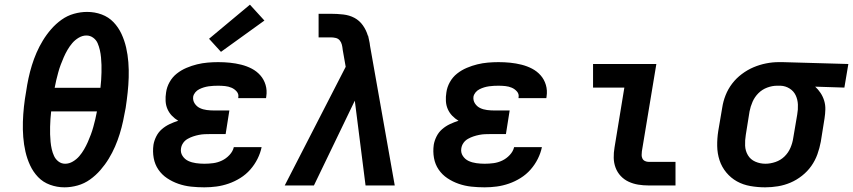

<svg xmlns="http://www.w3.org/2000/svg" viewBox="-20 -794 3652 822"><path d="M256 8Q224 8 194 -3Q164 -14 143 -36Q122 -58 109 -86Q96 -114 89 -144.5Q82 -175 79.5 -207.5Q77 -240 78 -272.5Q79 -305 82.5 -337.5Q86 -370 92 -403Q96 -431 102 -459Q108 -487 116.5 -514.5Q125 -542 136.5 -568.5Q148 -595 163.5 -620.5Q179 -646 199 -669Q219 -692 243.5 -709.5Q268 -727 296.5 -735Q325 -743 353 -743Q386 -743 415.5 -732Q445 -721 466 -699Q487 -677 500 -649Q513 -621 520 -590.5Q527 -560 529.5 -527.5Q532 -495 531 -462.5Q530 -430 526.5 -397.5Q523 -365 518 -332Q513 -304 507 -276Q501 -248 492.5 -220.5Q484 -193 472.5 -166.5Q461 -140 445.5 -114.5Q430 -89 410 -66Q390 -43 365.5 -25.5Q341 -8 312.5 0Q284 8 256 8ZM410 -418Q412 -434 413 -450.5Q414 -467 414.5 -483.5Q415 -500 414.5 -516Q414 -532 412.5 -548Q411 -564 407.5 -579.5Q404 -595 398 -609Q392 -623 379 -632.5Q366 -642 350 -642Q333 -642 317 -632.5Q301 -623 289.5 -609.5Q278 -596 269 -580.5Q260 -565 253 -549Q246 -533 240 -517Q234 -501 229.5 -484.5Q225 -468 221 -451.5Q217 -435 214 -418ZM259 -93Q276 -93 292 -102.5Q308 -112 319.5 -125.5Q331 -139 340 -154.5Q349 -170 356 -186Q363 -202 369 -218Q375 -234 379.5 -250.5Q384 -267 388 -283.5Q392 -300 395 -317H199Q197 -301 196 -284.5Q195 -268 194.5 -251.5Q194 -235 194.5 -219Q195 -203 196.5 -187Q198 -171 201.5 -155.5Q205 -140 211.5 -126Q218 -112 230.5 -102.5Q243 -93 259 -93Z M855 8Q826 8 798 5Q770 2 744 -7Q718 -16 695.5 -31Q673 -46 658 -68Q643 -90 638 -117.5Q633 -145 637 -174Q640 -192 649 -210Q658 -228 673 -241Q688 -254 706 -262.5Q724 -271 743 -277Q728 -286 716 -298.5Q704 -311 697 -327Q690 -343 689 -361.5Q688 -380 691 -398Q694 -421 706 -442.5Q718 -464 737 -479Q756 -494 778.5 -503.5Q801 -513 823.5 -518.5Q846 -524 869 -526Q892 -528 914 -528Q940 -528 964.5 -525.5Q989 -523 1013 -517Q1037 -511 1058 -500Q1079 -489 1094.5 -471.5Q1110 -454 1117 -430.5Q1124 -407 1120 -381Q1120 -379 1119.5 -377.5Q1119 -376 1119 -374H1000Q1000 -375 1000 -375.5Q1000 -376 1000 -376Q1003 -391 993.5 -402Q984 -413 971 -418.5Q958 -424 943.5 -425.5Q929 -427 914 -427Q904 -427 894 -426.5Q884 -426 873.5 -424.5Q863 -423 853 -420Q843 -417 833 -412Q823 -407 816 -398.5Q809 -390 807 -380Q805 -364 813.5 -351Q822 -338 835.5 -331.5Q849 -325 865 -323Q881 -321 897 -321H962L946 -220H880Q868 -220 856 -219.5Q844 -219 831.5 -216.5Q819 -214 807 -210Q795 -206 783.5 -199.5Q772 -193 764.5 -182.5Q757 -172 755 -159Q752 -141 761.5 -126.5Q771 -112 786 -105Q801 -98 819 -95.5Q837 -93 855 -93Q874 -93 893 -95.5Q912 -98 930 -106.5Q948 -115 962.5 -130.5Q977 -146 981 -164H1100Q1095 -139 1082.5 -114Q1070 -89 1051.5 -68Q1033 -47 1009 -32Q985 -17 959 -8Q933 1 907 4.5Q881 8 855 8ZM926 -572 875 -628 1050 -774 1112 -706Z M1199 0 1460 -508 1447 -582Q1447 -582 1447 -582Q1447 -582 1447 -582V-583Q1447 -583 1447 -583Q1447 -583 1447 -583Q1446 -593 1443.5 -603Q1441 -613 1434.5 -621Q1428 -629 1417.5 -631.5Q1407 -634 1396 -634H1344V-735H1396Q1423 -735 1449.5 -732Q1476 -729 1497.5 -717.5Q1519 -706 1533.5 -685.5Q1548 -665 1555 -641H1556Q1558 -630 1560.5 -620Q1563 -610 1564 -599L1670 0H1545L1499 -363L1324 0Z M2055 8Q2026 8 1998 5Q1970 2 1944 -7Q1918 -16 1895.5 -31Q1873 -46 1858 -68Q1843 -90 1838 -117.5Q1833 -145 1837 -174Q1840 -192 1849 -210Q1858 -228 1873 -241Q1888 -254 1906 -262.5Q1924 -271 1943 -277Q1928 -286 1916 -298.5Q1904 -311 1897 -327Q1890 -343 1889 -361.5Q1888 -380 1891 -398Q1894 -421 1906 -442.5Q1918 -464 1937 -479Q1956 -494 1978.5 -503.5Q2001 -513 2023.5 -518.5Q2046 -524 2069 -526Q2092 -528 2114 -528Q2140 -528 2164.5 -525.5Q2189 -523 2213 -517Q2237 -511 2258 -500Q2279 -489 2294.5 -471.5Q2310 -454 2317 -430.5Q2324 -407 2320 -381Q2320 -379 2319.5 -377.5Q2319 -376 2319 -374H2200Q2200 -375 2200 -375.5Q2200 -376 2200 -376Q2203 -391 2193.5 -402Q2184 -413 2171 -418.5Q2158 -424 2143.5 -425.5Q2129 -427 2114 -427Q2104 -427 2094 -426.5Q2084 -426 2073.5 -424.5Q2063 -423 2053 -420Q2043 -417 2033 -412Q2023 -407 2016 -398.5Q2009 -390 2007 -380Q2005 -364 2013.5 -351Q2022 -338 2035.5 -331.5Q2049 -325 2065 -323Q2081 -321 2097 -321H2162L2146 -220H2080Q2068 -220 2056 -219.5Q2044 -219 2031.5 -216.5Q2019 -214 2007 -210Q1995 -206 1983.5 -199.5Q1972 -193 1964.5 -182.5Q1957 -172 1955 -159Q1952 -141 1961.5 -126.5Q1971 -112 1986 -105Q2001 -98 2019 -95.5Q2037 -93 2055 -93Q2074 -93 2093 -95.5Q2112 -98 2130 -106.5Q2148 -115 2162.5 -130.5Q2177 -146 2181 -164H2300Q2295 -139 2282.5 -114Q2270 -89 2251.5 -68Q2233 -47 2209 -32Q2185 -17 2159 -8Q2133 1 2107 4.5Q2081 8 2055 8Z M2757 0Q2734 0 2712.5 -3.5Q2691 -7 2671.5 -16Q2652 -25 2637.5 -40.5Q2623 -56 2615.5 -76Q2608 -96 2607.5 -118Q2607 -140 2611 -163L2653 -419H2519V-520H2790L2728 -146Q2727 -138 2727 -130Q2727 -122 2730.5 -115Q2734 -108 2741.5 -104.5Q2749 -101 2757 -101H2872V0Z M3256 8Q3224 8 3192.5 2.5Q3161 -3 3135 -17.5Q3109 -32 3089.5 -55.5Q3070 -79 3060.5 -108Q3051 -137 3050.5 -169Q3050 -201 3055 -233L3072 -333Q3076 -360 3086.5 -386.5Q3097 -413 3114.5 -436Q3132 -459 3156 -477Q3180 -495 3206 -506Q3232 -517 3259.5 -522.5Q3287 -528 3314 -528Q3318 -528 3322.5 -528Q3327 -528 3331 -528L3612 -520L3595 -419L3470 -423Q3483 -411 3493 -396Q3503 -381 3508.5 -363Q3514 -345 3513.5 -325.5Q3513 -306 3510 -287L3494 -187Q3489 -160 3479.5 -133.5Q3470 -107 3453.5 -83.5Q3437 -60 3413.5 -41.5Q3390 -23 3364 -12Q3338 -1 3310.5 3.5Q3283 8 3256 8Q3256 8 3256 8Q3256 8 3256 8ZM3257 -93Q3278 -93 3300 -100.5Q3322 -108 3338.5 -124Q3355 -140 3364 -161Q3373 -182 3376 -203L3393 -303Q3397 -325 3396 -346.5Q3395 -368 3386.5 -386Q3378 -404 3360.5 -415Q3343 -426 3322 -427H3314Q3313 -427 3311 -427Q3309 -427 3307 -427Q3286 -427 3264.5 -419Q3243 -411 3227 -395Q3211 -379 3202 -358.5Q3193 -338 3189 -317L3173 -217Q3169 -193 3170 -170.5Q3171 -148 3182 -129.5Q3193 -111 3213.5 -102Q3234 -93 3257 -93Z"/></svg>

Font: Iosevka SS04 Extended Oblique
Style: Bold
Weight: 700
Width: 7
Italic angle: -9°
Monospace: yes
Designer: Belleve Invis
Foundry: Belleve Invis
Version: Version 19.0.0; ttfautohint (v1.8.4)